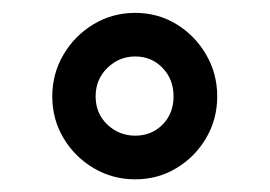

<svg xmlns="http://www.w3.org/2000/svg" viewBox="-20 -741 426 303"><path d="M62.5 -588.9Q62.5 -625 80.3 -655Q98.1 -685.1 127.9 -702.9Q157.7 -720.7 193.4 -720.7Q229 -720.7 258.3 -702.9Q287.6 -685.1 305.2 -655Q322.8 -625 322.8 -588.9Q322.8 -552.7 305.2 -522.9Q287.6 -493.2 258.3 -475.6Q229 -458 193.4 -458Q157.7 -458 127.9 -475.6Q98.1 -493.2 80.3 -522.9Q62.5 -552.7 62.5 -588.9ZM130.9 -588.9Q130.9 -562 149.4 -544.4Q168 -526.9 193.4 -526.9Q219.2 -526.9 236.6 -544.4Q253.9 -562 253.9 -588.9Q253.9 -615.7 236.6 -633.8Q219.2 -651.9 193.4 -651.9Q168 -651.9 149.4 -633.8Q130.9 -615.7 130.9 -588.9Z"/></svg>

Font: Vazirmatn UI FD SemiBold
Style: Regular
Weight: 600
Designer: Saber Rastikerdar
Foundry: Saber Rastikerdar
Version: Version 33.003